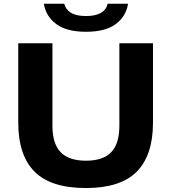

<svg xmlns="http://www.w3.org/2000/svg" viewBox="-20 -964 886 994"><path d="M74.5 -328V-740H251.5V-313Q251.5 -219.5 294.2 -175.8Q337 -132 425 -132Q513 -132 555.5 -175.8Q598 -219.5 598 -313V-740H772V-328Q772 -160.5 688 -75.5Q604 9.5 425 9.5Q243 9.5 158.8 -75.5Q74.5 -160.5 74.5 -328ZM207 -944.5H312.5Q320 -915 347.2 -898Q374.5 -881 425.5 -881Q522 -881 537.5 -944.5H643Q632.5 -879 579 -839.2Q525.5 -799.5 425.5 -799.5Q325 -799.5 271.2 -839.5Q217.5 -879.5 207 -944.5Z"/></svg>

Font: Encode Sans Expanded
Style: Bold
Weight: 700
Width: 7
Designer: Multiple Designers
Foundry: Impallari Type
Version: Version 2.000